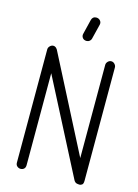

<svg xmlns="http://www.w3.org/2000/svg" viewBox="-138 -1015 786 1091"><g transform="rotate(15 255.5 -469.0)"><path d="M66 -693Q66 -704 75 -713Q84 -722 95 -722Q113 -722 124 -696L407 -145V-693Q407 -704 415.5 -713Q424 -722 436 -722Q447 -722 455.5 -713Q464 -704 464 -693V-27Q464 -8 456 -3Q448 2 444 2Q424 2 417 -4Q410 -10 408 -15L123 -568V-27Q123 -13 115 -5.5Q107 2 95 2Q84 2 75 -5.5Q66 -13 66 -27ZM262 -919Q268 -940 289 -940Q303 -940 312 -930Q321 -920 318 -906L296 -817Q294 -809 286.5 -803Q279 -797 269 -797Q253 -797 245 -808Q237 -819 241 -833Z"/></g></svg>

Font: VDS
Style: Thin
Weight: 100
Width: 0
Designer: artmaker
Foundry: artmaker
Version: Version 1.000 2012 initial release